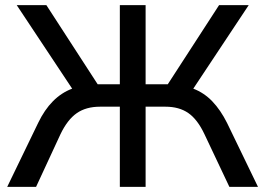

<svg xmlns="http://www.w3.org/2000/svg" viewBox="-20 -725 1029 745"><path d="M8 0 128 -248Q177 -350 260 -381L45 -705H160L359 -398H445V-705H545V-398H631L830 -705H945L730 -381Q772 -365 804 -331.5Q836 -298 861 -248L981 0H870L773 -205Q746 -262 710.5 -286.5Q675 -311 622 -311H545V0H445V-311H368Q314 -311 278 -286Q242 -261 215 -205L120 0Z"/></svg>

Font: Nunito Sans SemiBold
Style: Regular
Weight: 600
Designer: Vernon Adams
Foundry: Vernon Adams
Version: Version 3.101; ttfautohint (v1.8.4.7-5d5b);gftools[0.9.27]